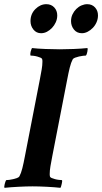

<svg xmlns="http://www.w3.org/2000/svg" viewBox="-31 -892 489 919"><path d="M255 -656Q226 -656 187 -657.5Q148 -659 122 -662Q121 -660 119 -655Q117 -650 115.5 -644Q114 -638 114 -633Q114 -628 115 -626Q120 -626 129 -625Q138 -624 147 -621.5Q156 -619 163 -616Q170 -613 171 -608Q172 -605 172 -602Q172 -599 172 -595Q172 -580 168.5 -559.5Q165 -539 160 -513L88 -143Q82 -111 76 -87Q70 -63 62 -48Q59 -43 50.5 -40Q42 -37 32 -34.5Q22 -32 13 -31Q4 -30 -1 -30Q-3 -28 -5 -22.5Q-7 -17 -8.5 -11Q-10 -5 -10.5 0.5Q-11 6 -9 7Q19 4 57.5 2Q96 0 125 0Q154 0 193 2Q232 4 258 7Q260 5 261.5 -0.5Q263 -6 264.5 -12Q266 -18 266.5 -23.5Q267 -29 265 -30Q261 -30 251.5 -31Q242 -32 232.5 -34.5Q223 -37 216 -40Q209 -43 208 -48Q207 -51 207 -54Q207 -57 207 -61Q207 -76 210.5 -96.5Q214 -117 219 -143L291 -513Q297 -545 303 -569Q309 -593 317 -608Q320 -613 328.5 -616Q337 -619 347 -621.5Q357 -624 366.5 -625Q376 -626 380 -626Q382 -628 384 -633Q386 -638 387 -644Q388 -650 388.5 -655.5Q389 -661 387 -662Q359 -659 321.5 -657.5Q284 -656 255 -656ZM309 -790.9Q309 -768 323 -750.5Q337 -733 361 -733Q375 -733 388.5 -740Q402 -747 413.1 -758.4Q424.2 -769.7 431.1 -785.4Q438 -801 438 -818.3Q438 -841 423.8 -856.5Q409.6 -872 386.5 -872Q373 -872 359.2 -866.1Q345.4 -860.2 334.2 -849.1Q323 -838 316 -823.2Q309 -808.4 309 -790.9ZM115 -791Q115 -768 129 -750.5Q143 -733 165.7 -733Q180.3 -733 193.7 -740Q207 -747 218 -758.5Q229 -770 236 -785.5Q243 -801 243 -818.3Q243 -841 228.6 -856.5Q214.2 -872 190.8 -872Q162 -872 138.5 -848.8Q115 -825.5 115 -791Z"/></svg>

Font: Vermiglione
Style: Italic
Weight: 400
Italic angle: -11°
Version: Version 1.105